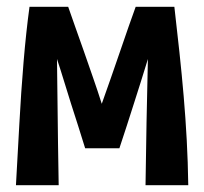

<svg xmlns="http://www.w3.org/2000/svg" viewBox="-20 -546 600 566"><path d="M27 0Q32 -86 37 -180Q42 -274 49.5 -363.5Q57 -453 67 -526H181Q189 -502 201 -469Q213 -436 226.5 -397Q240 -358 254 -318Q268 -278 280 -240Q293 -276 307 -316.5Q321 -357 334.5 -396Q348 -435 359.5 -468.5Q371 -502 380 -526H494Q502 -457 509 -391.5Q516 -326 521.5 -262Q527 -198 530.5 -133Q534 -68 535 0H409Q410 -47 410.5 -93.5Q411 -140 412 -186.5Q413 -233 414 -279.5Q415 -326 416 -372Q406 -339 395.5 -306Q385 -273 374.5 -240Q364 -207 353.5 -174.5Q343 -142 332 -109H231Q221 -142 210.5 -174.5Q200 -207 189.5 -240Q179 -273 169 -306Q159 -339 148 -372Q149 -310 149.5 -248Q150 -186 151 -124Q152 -62 153 0Z"/></svg>

Font: Ubuntu Sans Mono
Style: Regular
Weight: 400
Monospace: yes
Designer: Dalton Maag Ltd
Foundry: Dalton Maag Ltd
Version: Version 1.006